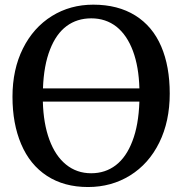

<svg xmlns="http://www.w3.org/2000/svg" viewBox="-20 -771 763 803"><path d="M197.3 -704.1Q273.9 -751.5 370.1 -751.5Q473.1 -751.5 545.7 -706.3Q618.2 -661.1 654.3 -576.7Q689.9 -493.7 689.9 -379.4Q689.9 -263.7 646.2 -174.8Q602.5 -85.9 523.9 -37.1Q445.8 11.2 348.1 11.2Q248 11.2 176.5 -35.4Q105 -82 68.4 -168.5Q32.2 -253.9 32.2 -366.2Q32.2 -480.5 75.9 -568.1Q119.6 -655.8 197.3 -704.1ZM563 -401.4Q560.5 -492.2 535.9 -558.1Q511.2 -624 467.3 -659.2Q422.4 -694.3 361.8 -694.3Q302.2 -694.3 258.5 -661.9Q214.8 -629.4 189.5 -564.5Q163.1 -498 159.7 -401.4ZM159.2 -346.2Q161.6 -254.4 186.5 -186.8Q211.4 -119.1 255.9 -83Q300.8 -46.4 361.3 -46.4Q420.4 -46.4 464.4 -80.1Q508.3 -113.8 533.7 -180.7Q559.6 -247.1 563 -346.2Z"/></svg>

Font: Merriweather
Style: Regular
Weight: 400
Designer: Eben Sorkin
Foundry: Eben Sorkin
Version: Version 1.584; ttfautohint (v1.8.1)